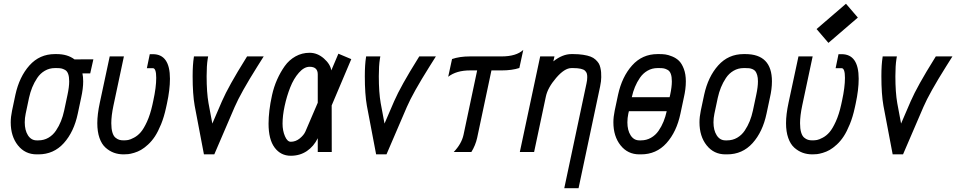

<svg xmlns="http://www.w3.org/2000/svg" viewBox="-20 -795 5000 1004"><path d="M411.1 -411.1Q415 -393.1 415 -369.1Q415 -332 404.3 -283.7L386.7 -200.7Q366.7 -105.5 313.7 -46.6Q260.7 12.2 180.7 12.2H171.9Q111.3 12.2 73.7 -34.9Q36.1 -82 36.1 -155.3Q36.1 -183.6 43 -216.3L60.5 -299.3Q81.1 -393.6 134 -452.9Q187 -512.2 267.1 -512.2H275.9Q333 -512.2 369.6 -484.4L468.3 -484.9L451.7 -411.1ZM341.8 -369.6Q341.8 -393.6 336.4 -408.4Q331.1 -423.3 320.1 -429.4Q309.1 -435.5 300 -437.3Q291 -439 275.9 -439H267.1Q238.3 -439 214.4 -425Q190.4 -411.1 174.6 -387.2Q158.7 -363.3 148.4 -337.9Q138.2 -312.5 131.8 -283.7L114.3 -200.7Q109.4 -177.7 109.4 -155.3Q109.4 -113.8 126.2 -87.4Q143.1 -61 171.9 -61H180.7Q209.5 -61 233.2 -74.7Q256.8 -88.4 272.7 -112.1Q288.6 -135.7 298.8 -161.4Q309.1 -187 315.4 -216.3L333 -299.3Q341.8 -340.3 341.8 -369.6Z M573.2 -242.7Q562 -189.5 562 -150.9Q562 -122.1 567.6 -103Q573.2 -84 583.5 -75.4Q593.8 -66.9 603.5 -64Q613.3 -61 626.5 -61Q639.2 -61 650.4 -63Q661.6 -64.9 680.9 -75.2Q700.2 -85.4 716.1 -103.8Q731.9 -122.1 748.8 -158.9Q765.6 -195.8 776.9 -246.6L781.7 -269Q796.9 -338.4 796.9 -387.7Q796.9 -438.5 779.3 -438.5H748L763.2 -511.7H779.3Q868.7 -511.7 868.7 -383.3Q868.7 -325.7 853 -253.4L848.1 -231Q837.9 -183.6 822.3 -145.3Q806.6 -106.9 790.3 -82Q773.9 -57.1 753.9 -38.8Q733.9 -20.5 717 -11Q700.2 -1.5 681.2 4.2Q662.1 9.8 650.4 11Q638.7 12.2 626.5 12.2Q599.1 12.2 575.7 3.7Q552.2 -4.9 532 -22.9Q511.7 -41 500.2 -73.7Q488.8 -106.4 488.8 -150.9Q488.8 -196.8 502 -258.3L553.7 -500H627.9Z M1065.9 -485.4Q1060.5 -451.7 1060.5 -396.5Q1060.5 -311.5 1070.3 -255.9L1090.3 -148.9L1140.6 -265.6Q1175.3 -345.2 1264.2 -487.3L1272 -500H1358.9L1325.7 -447.3Q1238.8 -309.1 1207 -235.4L1100.6 12.2H1046.4L998 -242.2Q987.3 -302.7 987.3 -396.5Q987.3 -456.5 993.7 -496.1L994.1 -500H1068.4Z M1457.5 -148.4Q1457.5 -111.8 1470 -82.8Q1482.4 -53.7 1500.5 -53.7Q1525.9 -53.7 1547.4 -71Q1568.8 -88.4 1577.1 -107.4L1641.6 -257.8V-406.2Q1641.6 -445.8 1599.1 -445.8Q1570.3 -445.8 1543 -414.8Q1515.6 -383.8 1497.6 -337.9Q1479.5 -292 1468.5 -241Q1457.5 -189.9 1457.5 -148.4ZM1641.6 -72.3Q1621.1 -29.8 1584.7 -5.1Q1548.3 19.5 1500.5 19.5Q1448.2 19.5 1416.3 -22.9Q1384.3 -65.4 1384.3 -148.4Q1384.3 -180.7 1388.7 -217.8Q1393.1 -254.9 1402.6 -297.9Q1412.1 -340.8 1429.2 -379.2Q1446.3 -417.5 1469 -449.5Q1491.7 -481.4 1525.4 -500.2Q1559.1 -519 1599.1 -519Q1639.6 -519 1673.6 -489.3Q1707.5 -459.5 1712.4 -426.8L1749.5 -514.2L1816.9 -485.8L1714.4 -243.7L1714.8 0H1641.6Z M1966.3 -485.4Q1960.9 -451.7 1960.9 -396.5Q1960.9 -311.5 1970.7 -255.9L1990.7 -148.9L2041 -265.6Q2075.7 -345.2 2164.6 -487.3L2172.4 -500H2259.3L2226.1 -447.3Q2139.2 -309.1 2107.4 -235.4L2001 12.2H1946.8L1898.4 -242.2Q1887.7 -302.7 1887.7 -396.5Q1887.7 -456.5 1894 -496.1L1894.5 -500H1968.8Z M2437.5 -500H2602.5Q2679.7 -500 2716.3 -534.2L2695.8 -439.5Q2657.2 -426.8 2602.5 -426.8H2549.8L2475.1 -74.2Q2466.3 -34.7 2444.8 0H2352.5Q2393.6 -43 2403.8 -89.8L2475.1 -426.8H2437.5Q2366.7 -426.8 2323.7 -393.6L2343.8 -486.3Q2383.3 -500 2437.5 -500Z M2977.1 -512.2Q3006.3 -512.2 3029.5 -508.5Q3052.7 -504.9 3068.1 -499Q3083.5 -493.2 3094.2 -483.2Q3105 -473.1 3110.6 -464.1Q3116.2 -455.1 3119.4 -441.2Q3122.6 -427.2 3123.3 -417.2Q3124 -407.2 3124 -391.6Q3124 -371.6 3118.2 -343.3L3005.4 189H2930.7L3046.9 -358.9Q3050.8 -376 3050.8 -391.6Q3050.8 -402.8 3048.6 -410.4Q3046.4 -418 3039.3 -425Q3032.2 -432.1 3016.6 -435.5Q3001 -439 2977.1 -439H2968.3Q2932.1 -439 2888.2 -387.7Q2844.2 -336.4 2834.5 -290.5L2772.9 0H2698.2L2804.7 -500H2879.4L2873.5 -474.1Q2921.4 -512.2 2968.3 -512.2Z M3427.2 -512.2Q3444.3 -512.2 3459.2 -510.3Q3474.1 -508.3 3495.1 -499.8Q3516.1 -491.2 3530.8 -476.8Q3545.4 -462.4 3555.9 -434.8Q3566.4 -407.2 3566.4 -369.6Q3566.4 -329.6 3555.7 -283.7L3538.1 -200.7Q3518.1 -105.5 3465.1 -46.6Q3412.1 12.2 3332 12.2H3323.2Q3262.7 12.2 3225.1 -34.9Q3187.5 -82 3187.5 -155.3Q3187.5 -183.6 3194.3 -216.3L3211.9 -299.3Q3232.4 -393.6 3285.4 -452.9Q3338.4 -512.2 3418.5 -512.2ZM3493.2 -369.6Q3493.2 -393.6 3487.8 -408.4Q3482.4 -423.3 3471.4 -429.4Q3460.4 -435.5 3451.4 -437.3Q3442.4 -439 3427.2 -439H3418.5Q3389.6 -439 3366 -425.3Q3342.3 -411.6 3326.4 -388.4Q3310.5 -365.2 3300.3 -340.3Q3290 -315.4 3283.7 -286.6H3481.4L3484.4 -299.3Q3493.2 -340.3 3493.2 -369.6ZM3466.3 -213.4H3268.6L3265.6 -200.7Q3260.7 -177.7 3260.7 -155.3Q3260.7 -113.8 3277.6 -87.4Q3294.4 -61 3323.2 -61H3332Q3360.4 -61 3384 -74.5Q3407.7 -87.9 3423.6 -110.8Q3439.5 -133.8 3449.7 -159.2Q3460 -184.6 3466.3 -213.4Z M3877.4 -512.2Q4016.6 -512.2 4016.6 -369.6Q4016.6 -329.6 4005.9 -283.7L3988.3 -200.7Q3968.3 -105.5 3915.3 -46.6Q3862.3 12.2 3782.2 12.2H3773.4Q3712.9 12.2 3675.3 -34.9Q3637.7 -82 3637.7 -155.3Q3637.7 -183.6 3644.5 -216.3L3662.1 -299.3Q3682.6 -393.6 3735.6 -452.9Q3788.6 -512.2 3868.7 -512.2ZM3943.4 -369.6Q3943.4 -388.7 3939.5 -402.1Q3935.5 -415.5 3929.9 -422.6Q3924.3 -429.7 3914.6 -433.6Q3904.8 -437.5 3897.2 -438.2Q3889.6 -439 3877.4 -439H3868.7Q3839.8 -439 3815.9 -425Q3792 -411.1 3776.1 -387.2Q3760.3 -363.3 3750 -337.9Q3739.7 -312.5 3733.4 -283.7L3715.8 -200.7Q3710.9 -177.7 3710.9 -155.3Q3710.9 -113.8 3727.8 -87.4Q3744.6 -61 3773.4 -61H3782.2Q3811 -61 3834.7 -74.7Q3858.4 -88.4 3874.3 -112.1Q3890.1 -135.7 3900.4 -161.4Q3910.6 -187 3917 -216.3L3934.6 -299.3Q3943.4 -340.3 3943.4 -369.6Z M4312 -570.8 4250 -643.1 4403.8 -775.4 4465.8 -703.1ZM4174.8 -242.7Q4163.6 -189.5 4163.6 -150.9Q4163.6 -122.1 4169.2 -103Q4174.8 -84 4185.1 -75.4Q4195.3 -66.9 4205.1 -64Q4214.8 -61 4228 -61Q4240.7 -61 4252 -63Q4263.2 -64.9 4282.5 -75.2Q4301.8 -85.4 4317.6 -103.8Q4333.5 -122.1 4350.3 -158.9Q4367.2 -195.8 4378.4 -246.6L4383.3 -269Q4398.4 -338.4 4398.4 -387.7Q4398.4 -438.5 4380.9 -438.5H4349.6L4364.7 -511.7H4380.9Q4470.2 -511.7 4470.2 -383.3Q4470.2 -325.7 4454.6 -253.4L4449.7 -231Q4439.5 -183.6 4423.8 -145.3Q4408.2 -106.9 4391.8 -82Q4375.5 -57.1 4355.5 -38.8Q4335.4 -20.5 4318.6 -11Q4301.8 -1.5 4282.7 4.2Q4263.7 9.8 4252 11Q4240.2 12.2 4228 12.2Q4200.7 12.2 4177.2 3.7Q4153.8 -4.9 4133.5 -22.9Q4113.3 -41 4101.8 -73.7Q4090.3 -106.4 4090.3 -150.9Q4090.3 -196.8 4103.5 -258.3L4155.3 -500H4229.5Z M4667.5 -485.4Q4662.1 -451.7 4662.1 -396.5Q4662.1 -311.5 4671.9 -255.9L4691.9 -148.9L4742.2 -265.6Q4776.9 -345.2 4865.7 -487.3L4873.5 -500H4960.4L4927.2 -447.3Q4840.3 -309.1 4808.6 -235.4L4702.1 12.2H4647.9L4599.6 -242.2Q4588.9 -302.7 4588.9 -396.5Q4588.9 -456.5 4595.2 -496.1L4595.7 -500H4669.9Z"/></svg>

Font: Anka/Coder Narrow
Style: Italic
Weight: 400
Width: 3
Italic angle: -12°
Monospace: yes
Version: Version 001.100